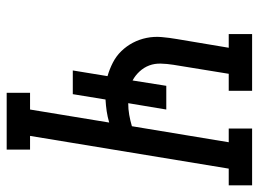

<svg xmlns="http://www.w3.org/2000/svg" viewBox="-120 -655 775 575"><g transform="rotate(90 267.5 -367.5)"><path d="M258 0V-70H308L347 -307Q330 -302 313 -299.5Q296 -297 278 -296L262 -198H191L208 -302Q187 -308 167.5 -318Q148 -328 133 -343.5Q118 -359 108 -378Q98 -397 93.5 -419Q89 -441 91 -464Q93 -487 97 -510L123 -665H82V-735H252V-665H201L174 -499Q171 -480 170.5 -461.5Q170 -443 176 -427Q182 -411 194 -398Q206 -385 221 -377L237 -478H308L289 -364Q307 -364 324 -367Q341 -370 358 -375L406 -665H365V-735H535V-665H485L387 -70H428V0Z"/></g></svg>

Font: Iosevka Slab Oblique
Style: Regular
Weight: 400
Italic angle: -9°
Monospace: yes
Designer: Belleve Invis
Foundry: Belleve Invis
Version: Version 11.1.1; ttfautohint (v1.8.3)